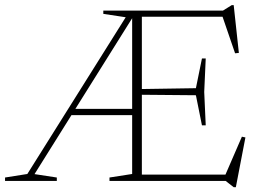

<svg xmlns="http://www.w3.org/2000/svg" viewBox="-31 -718 1028 762"><path d="M247.5 -261V-286H505V-261ZM484.5 -676H498.5L501.5 -658.5L106 -27L194.5 -13.5V0H-11V-13.5L77.5 -27.5ZM379 -663V-676H506L474.5 -648.5ZM785.5 -486 779.5 -353 785.5 -220.5H770.5L746.5 -340L521.5 -342V-364.5L746.5 -368L770.5 -486ZM917 -508 902 -506.5 848 -664 876 -651.5H495V-676H854L888.5 -697.5H896.5ZM857.5 -10.5 929 -175.5 943 -172.5 905 25H896.5L864.5 0H495V-25H886ZM403.5 0V-13.5L493.5 -27.5V-676H532V0Z"/></svg>

Font: Newsreader 16pt 16pt ExtraLight
Style: Regular
Weight: 250
Version: Version 1.003